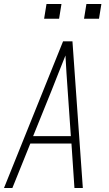

<svg xmlns="http://www.w3.org/2000/svg" viewBox="-24 -942 544 962"><path d="M-4 0 292 -735H339L391 0H349L334 -223H128L38 0ZM331 -260 315 -490Q312 -534 309 -577.5Q306 -621 304 -664Q287 -621 269.5 -577.5Q252 -534 235 -490L142 -260ZM397 -848 409 -922H484L472 -848ZM197 -848 209 -922H284L272 -848Z"/></svg>

Font: Iosevka SS04 XLt Obl
Style: Regular
Weight: 200
Italic angle: -9°
Monospace: yes
Designer: Belleve Invis
Foundry: Belleve Invis
Version: Version 19.0.0; ttfautohint (v1.8.4)